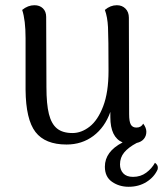

<svg xmlns="http://www.w3.org/2000/svg" viewBox="-20 -541 625 736"><path d="M585 101Q585 106 584 109Q571 138 541.5 156.5Q512 175 473 175Q437 175 409.5 156Q382 137 382 98Q382 40 450 5Q403 -15 403 -92V-112Q382 -53 338 -20Q294 13 235 13Q153 13 116 -35Q79 -83 78 -197V-395Q78 -464 65 -503Q87 -521 112 -521Q132 -521 144.5 -509Q157 -497 157 -476L158 -207Q158 -142 167.5 -104Q177 -66 198.5 -48.5Q220 -31 258 -31Q292 -31 323.5 -55.5Q355 -80 375.5 -133.5Q396 -187 396 -269Q396 -398 394 -437Q392 -476 382 -503Q403 -521 428 -521Q448 -521 461 -508Q474 -495 474 -473L475 -103Q475 -75 481.5 -63.5Q488 -52 503 -52Q521 -52 529 -67Q541 -51 541 -36Q541 -20 531.5 -8.5Q522 3 504 7Q472 24 456 43.5Q440 63 440 89Q440 110 452.5 123.5Q465 137 490 137Q519 137 540.5 121Q562 105 574 83Q585 91 585 101Z"/></svg>

Font: Arima Madurai
Style: Regular
Weight: 400
Designer: Joana Correia and Natanael Gama
Foundry: NDISCOVER
Version: Version 1.019